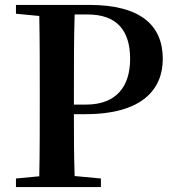

<svg xmlns="http://www.w3.org/2000/svg" viewBox="-20 -762 711 782"><path d="M337 -703C454 -703 510 -640 510 -522C510 -412 456 -336 330 -336H281V-395C281 -499 281 -602 284 -703ZM328 -297C559 -297 643 -398 643 -522C643 -658 554 -742 343 -742H45V-706L140 -697C142 -596 142 -495 142 -395V-346C142 -244 142 -143 140 -44L45 -35V0H391V-35L284 -45C281 -133 281 -219 281 -297Z"/></svg>

Font: Noto Serif CJK JP
Style: Bold
Weight: 700
Designer: Ryoko NISHIZUKA 西塚涼子 (kana & ideographs); Frank Grießhammer (Latin, Greek & Cyrillic); Wenlong ZHANG 张文龙 (bopomofo); San
Foundry: Adobe Systems Incorporated
Version: Version 1.000;PS 1;hotconv 16.6.53;makeotf.lib2.5.65590